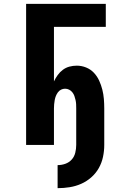

<svg xmlns="http://www.w3.org/2000/svg" viewBox="-20 -755 640 1000"><path d="M280 225V105Q301 105 320.5 98Q340 91 353.5 76Q367 61 372 40.5Q377 20 377 0V-190Q377 -201 376.5 -212Q376 -223 373.5 -234Q371 -245 367.5 -255Q364 -265 357 -274Q350 -283 340 -288Q330 -293 319 -293Q308 -293 298 -288Q288 -283 281.5 -274Q275 -265 271 -255Q267 -245 265 -234Q263 -223 262 -212Q261 -201 261 -190V0H116V-735H531V-615H261V-331Q269 -348 280.5 -364Q292 -380 307.5 -391.5Q323 -403 341.5 -408Q360 -413 380 -413Q405 -413 428.5 -403.5Q452 -394 469 -376Q486 -358 496.5 -335Q507 -312 513 -288Q519 -264 521 -239.5Q523 -215 523 -190V0Q523 31 516.5 62Q510 93 494.5 120.5Q479 148 455 169Q431 190 402.5 202.5Q374 215 343 220Q312 225 280 225Z"/></svg>

Font: Iosevka Custom Heavy Extended
Style: Regular
Weight: 900
Width: 7
Monospace: yes
Designer: Belleve Invis
Foundry: Belleve Invis
Version: Version 11.2.4; ttfautohint (v1.8.4)